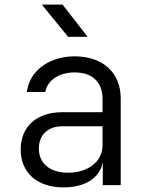

<svg xmlns="http://www.w3.org/2000/svg" viewBox="-20 -805 640 835"><path d="M252 -785H162L276 -645H361ZM305 -560C193 -560 108 -497 97 -405H177C186 -456 236 -490 305 -490C381 -490 426 -448 426 -375V-317H251C140 -317 70 -255 70 -155C70 -54 141 10 257 10C351 10 415 -32 427 -100V0H505V-377C505 -489 427 -560 305 -560ZM276 -54C197 -54 149 -94 149 -159C149 -219 189 -256 252 -256H426V-173C426 -103 364 -54 276 -54Z"/></svg>

Font: Tekne LDO Light
Style: Regular
Weight: 300
Monospace: yes
Designer: Alessio Laiso, Mario Rullo, Paolo Rosset
Foundry: Alessio Laiso
Version: Version 1.000;hotconv 1.0.109;makeotfexe 2.5.65596